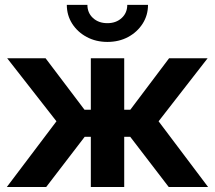

<svg xmlns="http://www.w3.org/2000/svg" viewBox="-20 -749 860 769"><path d="M7.3 0 206.1 -263.2 8.8 -515.6H162.6L318.4 -309.6H343.8V-515.6H477.5V-309.6H502L657.2 -515.6H811.5L615.2 -263.2L813.5 0H655.8L501.5 -201.2H477.5V0H343.8V-201.2H319.3L165 0ZM410.2 -581.1Q364.3 -581.1 327.4 -600.8Q290.5 -620.6 269 -654.3Q247.6 -688 247.6 -729.5H330.1Q330.1 -697.3 352.5 -676.8Q375 -656.2 410.2 -656.2Q444.8 -656.2 467.3 -676.8Q489.7 -697.3 489.7 -729.5H572.8Q572.8 -688 551.3 -654.3Q529.8 -620.6 493.2 -600.8Q456.5 -581.1 410.2 -581.1Z"/></svg>

Font: Inter Cardless Display
Style: Bold
Weight: 700
Designer: Rasmus Andersson
Foundry: rsms
Version: Version 4.001;git-9221beed3